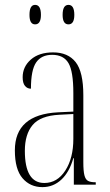

<svg xmlns="http://www.w3.org/2000/svg" viewBox="-20 -758 451 788"><path d="M154 10Q104 10 72.5 -26.5Q41 -63 41 -141Q41 -288 218 -297L281 -300V-376Q281 -465 261 -499Q241 -533 194 -533Q150 -533 128.5 -502Q107 -471 107 -394Q92 -394 82.5 -405.5Q73 -417 73 -441Q73 -484 106.5 -513.5Q140 -543 198 -543Q259 -543 290.5 -503Q322 -463 322 -367V-92Q322 -56 326.5 -38.5Q331 -21 341.5 -15.5Q352 -10 371 -10H373V0H283V-109H281Q265 -52 232 -21Q199 10 154 10ZM162 -7Q215 -7 248 -58Q281 -109 281 -188V-290L223 -287Q146 -283 114 -245Q82 -207 82 -139Q82 -7 162 -7ZM261 -658Q237 -658 237 -697Q237 -738 261 -738Q285 -738 285 -697Q285 -658 261 -658ZM124 -658Q101 -658 101 -697Q101 -738 124 -738Q148 -738 148 -697Q148 -658 124 -658Z"/></svg>

Font: Noto Serif Display ExtraCondensed ExtraLight
Style: Regular
Weight: 200
Width: 2
Designer: Monotype Design Team
Foundry: Monotype Imaging Inc.
Version: Version 2.009